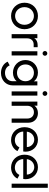

<svg xmlns="http://www.w3.org/2000/svg" viewBox="1456 -2241 1005 3957"><g transform="rotate(90 1958.5 -262.5)"><path d="M309 12C156 12 36 -105 36 -266C36 -427 155 -542 309 -542C463 -542 582 -427 582 -266C582 -105 462 12 309 12ZM309 -71C412 -71 491 -154 491 -265C491 -376 412 -459 309 -459C206 -459 127 -376 127 -265C127 -154 206 -71 309 -71Z M910 -536C910 -536 953 -536 953 -536C953 -536 953 -454 953 -454C953 -454 897 -454 897 -454C821 -454 770 -404 770 -316C770 -316 770 0 770 0C770 0 684 0 684 0C684 0 684 -530 684 -530C684 -530 767 -530 767 -530C767 -530 767 -464 767 -464C795 -513 846 -536 910 -536Z M1037 0C1037 0 1037 -530 1037 -530C1037 -530 1123 -530 1123 -530C1123 -530 1123 0 1123 0C1123 0 1037 0 1037 0ZM1080 -735C1053 -735 1031 -713 1031 -686C1031 -660 1054 -637 1080 -637C1107 -637 1129 -660 1129 -686C1129 -713 1108 -735 1080 -735Z M1656 -530C1656 -530 1740 -530 1740 -530C1740 -530 1740 -22 1740 -22C1740 118 1631 220 1484 220C1372 220 1285 162 1251 82C1251 82 1327 41 1327 41C1348 92 1400 137 1482 137C1575 137 1654 79 1654 -22C1654 -22 1654 -104 1654 -104C1615 -55 1551 -27 1477 -27C1333 -27 1217 -139 1217 -285C1217 -433 1332 -542 1476 -542C1554 -542 1619 -510 1656 -457C1656 -457 1656 -530 1656 -530ZM1481 -110C1584 -110 1654 -185 1654 -285C1654 -386 1581 -459 1480 -459C1383 -459 1308 -390 1308 -285C1308 -182 1379 -110 1481 -110Z M1864 0C1864 0 1864 -530 1864 -530C1864 -530 1950 -530 1950 -530C1950 -530 1950 0 1950 0C1950 0 1864 0 1864 0ZM1907 -735C1880 -735 1858 -713 1858 -686C1858 -660 1881 -637 1907 -637C1934 -637 1956 -660 1956 -686C1956 -713 1935 -735 1907 -735Z M2311 -542C2426 -542 2509 -460 2509 -349C2509 -349 2509 0 2509 0C2509 0 2423 0 2423 0C2423 0 2423 -321 2423 -321C2423 -405 2372 -459 2292 -459C2213 -459 2160 -404 2160 -321C2160 -321 2160 0 2160 0C2160 0 2074 0 2074 0C2074 0 2074 -530 2074 -530C2074 -530 2158 -530 2158 -530C2158 -530 2158 -469 2158 -469C2189 -515 2246 -542 2311 -542Z M3106 -288C3106 -273 3105 -256 3102 -239C3102 -239 2691 -239 2691 -239C2695 -134 2774 -66 2867 -66C2942 -66 2991 -106 3019 -160C3019 -160 3094 -120 3094 -120C3061 -47 2975 12 2866 12C2714 12 2601 -106 2601 -266C2601 -426 2711 -542 2859 -542C3010 -542 3106 -423 3106 -288ZM2693 -313C2693 -313 3011 -313 3011 -313C3010 -401 2937 -466 2859 -466C2776 -466 2705 -409 2693 -313Z M3673 -288C3673 -273 3672 -256 3669 -239C3669 -239 3258 -239 3258 -239C3262 -134 3341 -66 3434 -66C3509 -66 3558 -106 3586 -160C3586 -160 3661 -120 3661 -120C3628 -47 3542 12 3433 12C3281 12 3168 -106 3168 -266C3168 -426 3278 -542 3426 -542C3577 -542 3673 -423 3673 -288ZM3260 -313C3260 -313 3578 -313 3578 -313C3577 -401 3504 -466 3426 -466C3343 -466 3272 -409 3260 -313Z M3765 0C3765 0 3765 -745 3765 -745C3765 -745 3851 -745 3851 -745C3851 -745 3851 0 3851 0C3851 0 3765 0 3765 0Z"/></g></svg>

Font: Preevio_Regular
Style: Regular
Weight: 500
Designer: Gumpita Rahayu
Foundry: Tokotype Studio
Version: ""